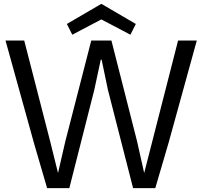

<svg xmlns="http://www.w3.org/2000/svg" viewBox="-20 -967 1040 987"><path d="M222.2 0 157.2 -222.2 8.3 -758.8H104.5L237.8 -240.7L278.3 -77.6L315.9 -240.7L449.2 -758.8H552.7L684.6 -240.7L721.2 -77.6L895.5 -758.8H991.7L847.2 -234.9L778.3 0H664.1L534.7 -505.4L502.4 -660.2H498L464.8 -505.4L336.4 0ZM351.6 -788.6 323.7 -843.8 501 -947.3 678.2 -843.8 650.4 -788.6 501 -867.2Z"/></svg>

Font: Duru Sans
Style: Regular
Weight: 400
Designer: Onur Yazõcõgil
Foundry: Onur Yazõcõgil
Version: Version 1.002